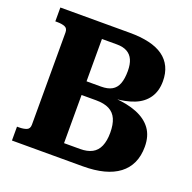

<svg xmlns="http://www.w3.org/2000/svg" viewBox="-126 -836 965 963"><g transform="rotate(20 357.0 -355.0)"><path d="M407 -710Q465 -710 510 -699.5Q555 -689 585 -667.5Q615 -646 630.5 -613.5Q646 -581 646 -538Q646 -485 621 -449Q596 -413 550.5 -395Q505 -377 442 -373L464 -397V-349L445 -376Q515 -372 566.5 -351.5Q618 -331 645.5 -293.5Q673 -256 673 -198Q673 -149 656 -112Q639 -75 606 -50Q573 -25 525 -12.5Q477 0 414 0H36V-74H46Q71 -74 87 -80.5Q103 -87 103 -109V-601Q103 -623 87 -629.5Q71 -636 46 -636H36V-710ZM247 -407H363Q399 -407 421 -419.5Q443 -432 453 -458.5Q463 -485 463 -526Q463 -562 452.5 -585.5Q442 -609 420.5 -621Q399 -633 366 -633H286V-77H372Q410 -77 435.5 -90.5Q461 -104 473.5 -133Q486 -162 486 -205Q486 -249 473.5 -277.5Q461 -306 434 -320Q407 -334 364 -334H247Z"/></g></svg>

Font: Roboto Serif SemiCondensed
Style: Bold
Weight: 700
Width: 4
Designer: Greg Gazdowicz
Foundry: Commercial Type
Version: Version 1.007